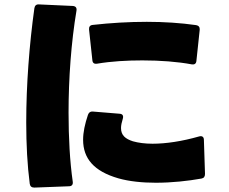

<svg xmlns="http://www.w3.org/2000/svg" viewBox="-20 -815 1040 871"><path d="M136 36 293 30C306 30 312 22 310 9C297 -82 291 -190 291 -304C291 -459 303 -624 327 -767C329 -780 323 -787 310 -788L157 -795C145 -796 138 -790 136 -778C113 -613 99 -430 99 -260C99 -160 104 -64 115 19C117 31 124 36 136 36ZM850 -523C862 -521 870 -526 871 -539L886 -680C887 -692 881 -699 870 -701C800 -711 724 -716 646 -716C565 -716 481 -711 401 -702C388 -701 383 -693 384 -681L399 -542C400 -529 408 -524 420 -526C485 -537 556 -541 626 -541C707 -541 786 -535 850 -523ZM894 -5C905 -7 910 -14 910 -26L905 -180C905 -194 897 -200 883 -196C806 -174 733 -163 672 -163C638 -163 608 -167 583 -174C549 -185 529 -201 529 -234C529 -246 532 -260 537 -276C541 -289 537 -298 523 -299L401 -309C390 -310 383 -305 379 -294C365 -252 357 -215 357 -181C357 -96 406 -38 517 -6C566 8 626 14 687 14C759 14 833 6 894 -5Z"/></svg>

Font: LINE Seed JP App_OTF ExtraBold
Style: Regular
Weight: 800
Designer: LINE & Fontrix & Fontworks
Version: Version 1.013